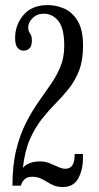

<svg xmlns="http://www.w3.org/2000/svg" viewBox="-20 -731 390 756"><path d="M227 5.5Q201.5 5.5 183 -4.8Q164.5 -15 147 -25Q129.5 -35 106.5 -35Q85.5 -35 75 -23.2Q64.5 -11.5 62.5 0H29Q29 -80.5 43.8 -140.5Q58.5 -200.5 81.8 -246.2Q105 -292 131 -329Q157 -366 180.2 -399.5Q203.5 -433 218.2 -469.2Q233 -505.5 233 -550Q233 -619.5 210 -648.2Q187 -677 152 -677Q125.5 -677 108.2 -659.5Q91 -642 91 -624Q91 -608.5 98.2 -599.5Q105.5 -590.5 105.5 -571Q105.5 -549.5 96 -540.5Q86.5 -531.5 72.5 -531.5Q58.5 -531.5 49 -543Q39.5 -554.5 39.5 -581.5Q39.5 -633 72.5 -672Q105.5 -711 169 -711Q200.5 -711 232.2 -697.5Q264 -684 285.5 -649.2Q307 -614.5 307 -550.5Q307 -494 291.8 -454.2Q276.5 -414.5 252.2 -383.8Q228 -353 199.8 -324.5Q171.5 -296 144.5 -262Q117.5 -228 97.5 -182Q77.5 -136 70 -69.5Q77 -80 95 -87.8Q113 -95.5 138 -95.5Q158 -95.5 175.8 -88.2Q193.5 -81 209 -73.8Q224.5 -66.5 237 -66.5Q255.5 -66.5 264.8 -79.8Q274 -93 274 -124.5H306.5V-107Q306.5 -61.5 287.8 -28Q269 5.5 227 5.5Z"/></svg>

Font: Imbue 10pt
Style: Regular
Weight: 400
Designer: Tyler Finck
Foundry: Etcetera Type Company
Version: Version 1.102; ttfautohint (v1.8.3)